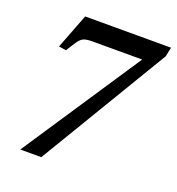

<svg xmlns="http://www.w3.org/2000/svg" viewBox="-119 -727 767 832"><g transform="rotate(20 264.5 -311.0)"><path d="M163 8H66L429 -539H199Q174 -539 161 -534Q148 -529 136.5 -513Q125 -497 105 -464L71 -469L133 -630H529L520 -587Z"/></g></svg>

Font: STIX Two Text Medium
Style: Italic
Weight: 500
Italic angle: -12°
Designer: Ross Mills, John Hudson & Paul Hanslow, Tiro Typeworks Ltd; with prior portions MicroPress Inc. and Coen Hoffman, Elsevi
Foundry: Tiro Typeworks Ltd
Version: Version 2.13 b171